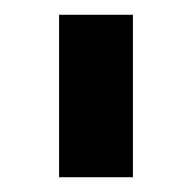

<svg xmlns="http://www.w3.org/2000/svg" viewBox="-20 -720 260 260"><path d="M60 -480V-700H160V-480Z"/></svg>

Font: Golos Text Medium
Style: Regular
Weight: 500
Designer: A.Korolkova, Vitaly Kuzmin
Foundry: ParaType Ltd
Version: Version 2.004